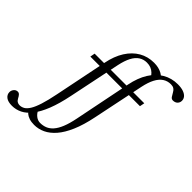

<svg xmlns="http://www.w3.org/2000/svg" viewBox="-415 -935 1411 1411"><g transform="rotate(45 291.0 -229.0)"><path d="M579 -442 571.5 -404.5H56L63 -442ZM162 -446Q178.5 -529 215 -586.5Q251.5 -644 303.5 -674Q355.5 -704 419.5 -704Q444.5 -704 465.5 -699Q486.5 -694 503.5 -684.5Q520.5 -675 532 -662L481 -606Q470.5 -625.5 456 -639.2Q441.5 -653 423.5 -660.2Q405.5 -667.5 381.5 -667.5Q347.5 -667.5 320.5 -650Q293.5 -632.5 274.5 -596.2Q255.5 -560 243.5 -504L160 -100.5Q139.5 0 112.2 69Q85 138 52.2 180Q19.5 222 -17.8 240.5Q-55 259 -96 259Q-137.5 259 -158.8 242.5Q-180 226 -180 200Q-180 183 -168.5 168.8Q-157 154.5 -138.5 154.5Q-127 154.5 -118.5 163.5Q-110 172.5 -102 188.5Q-94 204 -83 210.2Q-72 216.5 -59.5 216.5Q-39 216.5 -20.8 206Q-2.5 195.5 14.5 168.2Q31.5 141 47.2 91.8Q63 42.5 78.5 -34.5ZM397 -454.5Q414 -539 450.2 -597Q486.5 -655 538.8 -685.2Q591 -715.5 655 -715.5Q690.5 -715.5 714.2 -707Q738 -698.5 750 -684Q762 -669.5 762 -651Q762 -631.5 748.8 -618.2Q735.5 -605 712.5 -605Q698 -605 688.8 -619Q679.5 -633 671 -648.5Q663 -664 650.5 -671.8Q638 -679.5 618.5 -679.5Q584 -679.5 556.8 -661.5Q529.5 -643.5 510 -606.5Q490.5 -569.5 478.5 -512L396 -113Q376 -15.5 346.5 52.8Q317 121 280.8 162.8Q244.5 204.5 203.5 223.8Q162.5 243 119 243Q89.5 243 67.5 235.8Q45.5 228.5 31.2 216.5Q17 204.5 12 190.5L62 143Q75 171 95.5 186.2Q116 201.5 139.5 201.5Q168.5 201.5 193.8 191.5Q219 181.5 240.2 157.5Q261.5 133.5 278.5 92Q295.5 50.5 308 -12Z"/></g></svg>

Font: Newsreader 28pt
Style: Italic
Weight: 400
Italic angle: -17°
Version: Version 1.003